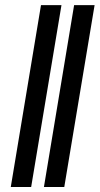

<svg xmlns="http://www.w3.org/2000/svg" viewBox="-20 -744 396 764"><path d="M224.6 -723.6 104 0H22.9L143.1 -723.6ZM356.4 -723.6 235.8 0H154.8L274.9 -723.6Z"/></svg>

Font: Inter 28pt Medium
Style: Italic
Weight: 500
Italic angle: -9.3988°
Designer: Rasmus Andersson
Foundry: rsms
Version: Version 4.001;git-66647c0bb